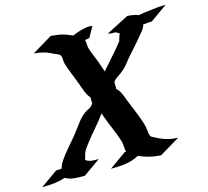

<svg xmlns="http://www.w3.org/2000/svg" viewBox="-146 -861 1064 984"><g transform="rotate(-15 386.5 -369.5)"><path d="M607.9 -734.4Q608.9 -733.9 610.4 -733.9Q615.2 -733.4 619.9 -733.4Q624.5 -733.4 629.9 -732.4Q640.6 -731 649.2 -728.8Q657.7 -726.6 666 -722.7Q681.6 -726.1 696.8 -728.3Q711.9 -730.5 725.6 -731.4Q747.6 -734.4 769.3 -736.6Q791 -738.8 813 -738.8L722.2 -674.3Q710.4 -674.3 698.7 -673.3Q687 -672.4 675.8 -670.9Q674.3 -665.5 672.6 -660.6Q670.9 -655.8 668 -651.4Q663.1 -643.1 656.2 -635.3Q649.4 -627.4 643.6 -620.6Q626.5 -599.1 608.2 -578.6Q589.8 -558.1 571.3 -537.1Q557.1 -521.5 544.4 -504.4Q531.7 -487.3 516.1 -473.1Q506.8 -464.8 497.1 -458Q487.3 -451.2 477.1 -444.3Q473.1 -441.4 469.5 -438.5Q465.8 -435.5 461.9 -431.6Q460.4 -429.2 459 -427.2Q457.5 -425.3 456.5 -422.9Q456.5 -414.1 457.3 -405.5Q458 -397 456.1 -388.2H456.5Q462.9 -381.8 468.5 -374.8Q474.1 -367.7 478 -359.4Q483.4 -348.6 487.3 -337.6Q491.2 -326.7 495.6 -315.4Q502.4 -298.3 509.5 -281.5Q516.6 -264.6 523.4 -247.6Q527.8 -236.3 532.5 -224.6Q537.1 -212.9 541 -201.2Q547.4 -183.6 551 -168.7Q554.7 -153.8 556.6 -135.3Q557.1 -129.9 557.9 -124.5Q558.6 -119.1 561 -113.8Q561.5 -112.3 562.5 -110.6Q563.5 -108.9 564.5 -106.9Q565.9 -106 567.6 -104.7Q569.3 -103.5 570.3 -103L601.1 -87.4Q625 -75.7 648.7 -70.3Q672.4 -64.9 698.7 -64Q671.9 -48.3 645.3 -32.2Q618.7 -16.1 591.8 0Q560.1 -1 531.5 -8.1Q502.9 -15.1 474.6 -27.8Q457.5 -18.1 439.2 -12.5Q420.9 -6.8 401.6 -3.9Q382.3 -1 363 -0.2Q343.8 0.5 324.7 0.5L415.5 -64H422.9Q420.4 -70.3 419.4 -77.6Q418.5 -85 418.2 -92.3Q418 -99.6 417.2 -106.7Q416.5 -113.8 414.6 -120.1Q402.8 -157.2 387.7 -192.4Q372.6 -227.5 359.4 -264.2Q358.4 -266.1 357.2 -268.6Q356 -271 356 -273.4Q355 -276.4 353.8 -279.5Q352.5 -282.7 351.1 -286.1L342.3 -273.9Q326.7 -252 308.8 -231.7Q291 -211.4 273.9 -190.4Q261.7 -174.8 248.5 -158.4Q235.4 -142.1 224.6 -125Q217.8 -114.3 215.6 -101.8Q213.4 -89.4 208 -78.1Q215.3 -71.8 223.6 -68.8Q231.9 -65.9 241 -64.7Q250 -63.5 259.3 -63.7Q268.6 -64 277.3 -64L186.5 0.5Q173.3 0.5 160.2 0.5Q147 0.5 133.8 -0.7Q120.6 -2 108.2 -5.4Q95.7 -8.8 84.5 -15.6Q82.5 -15.1 81.1 -14.9Q79.6 -14.6 78.1 -14.6Q50.3 -5.4 20 -2.4Q-10.3 0.5 -39.6 0.5L51.3 -64Q56.6 -64 62.5 -64.2Q68.4 -64.5 73.7 -64.9Q78.6 -64.9 80.6 -65.4Q83 -73.2 85.7 -80.8Q88.4 -88.4 93.3 -95.7Q104 -112.8 116.2 -128.7Q128.4 -144.5 141.6 -159.9Q154.8 -175.3 168 -190.7Q181.2 -206.1 193.8 -221.7Q211.9 -244.6 229 -268.6Q246.1 -292.5 269.5 -311Q272.9 -313.5 278.1 -316.7Q283.2 -319.8 288.6 -322.5Q293.9 -325.2 298.6 -327.4Q303.2 -329.6 304.7 -330.6Q303.7 -330.1 303 -329.8Q302.2 -329.6 302.7 -330.1Q307.1 -334 311.3 -338.1Q315.4 -342.3 318.8 -347.2Q318.8 -354 318.1 -363.3Q317.4 -372.6 318.4 -379.9Q310.5 -388.2 304.9 -398.2Q299.3 -408.2 294.9 -418.9Q290.5 -429.7 286.9 -440.7Q283.2 -451.7 279.3 -462.4Q268.6 -491.7 256.6 -520.5Q244.6 -549.3 235.4 -579.1Q232.4 -589.8 232.2 -601.1Q231.9 -612.3 229 -623Q224.6 -631.8 214.6 -636Q204.6 -640.1 196.3 -644Q182.6 -650.9 171.1 -655.8Q159.7 -660.6 147.9 -663.8Q136.2 -667 123.8 -669.2Q111.3 -671.4 95.7 -672.9L202.6 -736.8Q219.2 -735.4 236.1 -733.4Q252.9 -731.4 269 -726.6Q275.4 -724.6 288.3 -720Q301.3 -715.3 315.4 -709Q344.7 -722.2 378.4 -729.5Q391.6 -732.4 400.1 -732.9Q408.7 -733.4 413.6 -732.9Q418.9 -731.9 421.9 -730.5L391.1 -675.3Q384.8 -673.8 378.9 -672.9Q373 -671.9 366.7 -671.4Q371.1 -660.6 370.6 -648.7Q370.1 -636.7 373.5 -625.5Q380.4 -604 388.7 -583.5Q397 -563 405.3 -542Q409.7 -529.8 414.1 -516.4Q418.5 -502.9 423.3 -489.3L436.5 -504.9Q461.4 -533.7 486.3 -561.5Q511.2 -589.4 534.7 -619.6Q538.1 -628.9 540.5 -638.7Q543 -648.4 547.9 -657.2Q539.1 -664.6 528.3 -668.9Q518.1 -668.9 508.3 -669.4Q498.5 -669.9 488.3 -672.4ZM91.3 -17.1Q98.1 -18.1 100.6 -18.6Q103 -19 102.5 -19Q102.1 -19 99.6 -18.6Q97.2 -18.1 93.8 -17.6Q92.8 -17.6 92.5 -17.3Q92.3 -17.1 91.3 -17.1ZM544.4 -81.1Q545.4 -81.5 545.9 -82.3Q546.4 -83 547.4 -84ZM84 -16.1Q83 -15.6 81.1 -15.6Q82.5 -15.6 84 -16.1ZM567.9 -104Q567.9 -103 567.4 -103.5Q566.9 -104 566.4 -105Q567.4 -104 567.9 -104ZM542.5 -78.6Q542.5 -79.1 543 -79.3Q543.5 -79.6 543.9 -80.6Q543 -79.6 543 -79.6Q543 -79.1 542.5 -78.6ZM335 -296.9Q335.4 -296.9 337.4 -297.9Q335.9 -297.4 335 -296.9Q334 -296.4 335 -296.9Z"/></g></svg>

Font: Autopia Bold Italic
Style: Bold Italic
Weight: 700
Italic angle: -104°
Designer: Antoine Gelgon
Foundry: Antoine Gelgon
Version: V.1.0